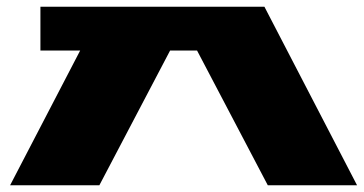

<svg xmlns="http://www.w3.org/2000/svg" viewBox="-20 -550 1080 570"><path d="M10 0 218 -400H100V-530H765L1040 0H775L565 -400H485L275 0Z"/></svg>

Font: Stalinist One
Style: Regular
Weight: 400
Designer: Jovanny Lemonad
Foundry: Alexey Maslov, Jovanny Lemonad
Version: Version 3.004